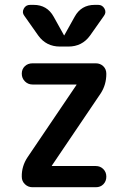

<svg xmlns="http://www.w3.org/2000/svg" viewBox="-20 -785 540 805"><path d="M140.6 -635.7 82 -718.8Q71.3 -732.4 79.6 -748.5Q87.9 -764.6 106.4 -764.6H121.1Q177.7 -764.6 205.1 -714.8L248 -637.7Q248 -636.7 249 -636.7Q250 -636.7 250 -637.7L293 -714.8Q320.3 -764.6 377 -764.6H391.6Q409.2 -764.6 418 -749Q426.8 -733.4 416 -718.8L357.4 -635.7Q324.2 -589.8 266.6 -589.8H231.4Q173.8 -589.8 140.6 -635.7ZM95.7 -126 299.8 -427.7 300.8 -428.7V-429.7Q300.8 -430.7 298.8 -430.7H116.2Q97.7 -430.7 84.5 -443.8Q71.3 -457 71.3 -476.1Q71.3 -495.1 84 -507.3Q96.7 -519.5 116.2 -519.5H381.8Q400.4 -519.5 413.1 -507.3Q425.8 -495.1 425.8 -475.6Q425.8 -429.7 402.3 -393.6L198.2 -91.8L197.3 -90.8V-89.8Q197.3 -88.9 198.2 -88.9H381.8Q400.4 -88.9 413.1 -76.2Q425.8 -63.5 425.8 -44.4Q425.8 -25.4 413.6 -12.7Q401.4 0 381.8 0H116.2Q97.7 0 84.5 -12.7Q71.3 -25.4 71.3 -43.9Q70.3 -87.9 95.7 -126Z"/></svg>

Font: Rounded Mgen+ 1m medium
Style: Regular
Weight: 500
Designer: [Source Han Sans]
Ryoko NISHIZUKA  (kana & ideographs); Paul D. Hunt (Latin, Greek & Cyrillic); Wenlong ZHANG  (bopomofo
Version: Version 1.059.20150602